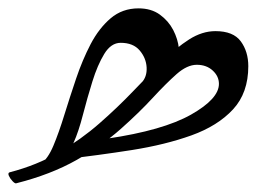

<svg xmlns="http://www.w3.org/2000/svg" viewBox="-69 -433 661 457"><path d="M260.7 -413.1Q291 -413.1 311.5 -398.2Q332 -383.3 343.3 -361.6Q354.5 -339.8 356.7 -318.1Q358.9 -296.4 352.1 -282.7Q350.1 -278.3 335 -268.8Q319.8 -259.3 302.5 -249.5Q285.2 -239.7 273.9 -235.1Q262.7 -230.5 267.6 -235.8Q281.2 -250 280 -272.5Q278.8 -294.9 263.4 -313Q248 -331.1 218.3 -331.1Q195.3 -331.1 179.2 -304.7Q163.1 -278.3 150.9 -239Q138.7 -199.7 128.4 -159.9Q118.2 -120.1 106.4 -93.8Q102.5 -85 87.6 -74.5Q72.8 -64 56.2 -54.9Q39.6 -45.9 30 -42Q20.5 -38.1 27.8 -43Q44.9 -54.7 58.1 -86.2Q71.3 -117.7 84.2 -159.7Q97.2 -201.7 112.1 -245.8Q127 -290 146.7 -327.9Q166.5 -365.7 194.3 -389.4Q222.2 -413.1 260.7 -413.1ZM443.8 -358.9Q486.3 -358.9 504.2 -334.5Q522 -310.1 522 -275.4Q522 -211.9 485.6 -172.6Q449.2 -133.3 386.7 -110.8Q324.2 -88.4 245.1 -75.9Q166 -63.5 80.6 -53.7Q74.7 -53.2 87.4 -60.3Q100.1 -67.4 120.8 -76.9Q141.6 -86.4 160.6 -94.2Q179.7 -102.1 186 -103Q319.3 -122.6 385.7 -160.2Q452.1 -197.8 452.1 -233.4Q452.1 -251.5 437.3 -265.1Q422.4 -278.8 399.4 -278.8Q376.5 -278.8 351.3 -256.6Q326.2 -234.4 294.2 -199.7Q262.2 -165 218.3 -126Q174.3 -86.9 113.3 -52.2Q52.2 -17.6 -30.8 3.4Q-33.7 3.9 -39.3 -2Q-44.9 -7.8 -47.9 -14.6Q-50.8 -21.5 -45.9 -22.9Q18.6 -39.6 71.3 -70.3Q124 -101.1 167.5 -139.2Q210.9 -177.2 247.8 -215.8Q284.7 -254.4 317.4 -286.9Q350.1 -319.3 381.1 -339.1Q412.1 -358.9 443.8 -358.9Z"/></svg>

Font: Awami Nastaliq
Style: Regular
Weight: 400
Designer: Peter Martin, SIL International
Foundry: SIL International
Version: Version 3.100